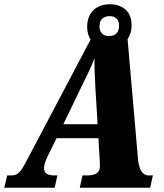

<svg xmlns="http://www.w3.org/2000/svg" viewBox="-58 -883 769 903"><path d="M-38 0H199L212 -58H197C165 -58 149 -69 149 -93C149 -107 155 -125 167 -150L208 -233H405L411 -127C411 -119 412 -111 412 -102C412 -69 389 -58 351 -58H330L317 0H648L661 -58H642C604 -58 593 -101 590 -147L542 -699C554 -716 561 -738 561 -765C561 -831 516 -863 459 -863C399 -863 352 -828 352 -757C352 -732 358 -712 368 -697L72 -136C40 -74 27 -58 -4 -58H-24ZM410 -759C410 -795 432 -807 458 -807C482 -807 502 -795 502 -763C502 -731 486 -717 464 -714H445C426 -717 410 -730 410 -759ZM324 -473C355 -536 368 -561 386 -609C386 -561 388 -523 391 -464L401 -299H240Z"/></svg>

Font: Noto Serif Condensed Black
Style: Italic
Weight: 900
Width: 3
Italic angle: -12°
Designer: Monotype Design Team
Foundry: Monotype Imaging Inc.
Version: Version 2.013